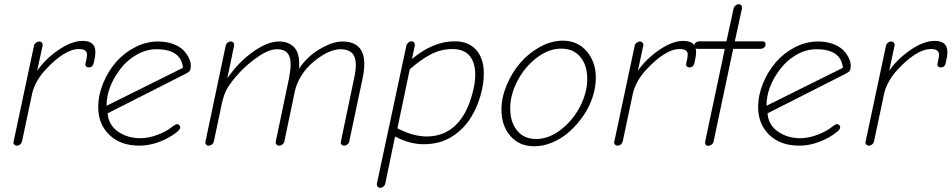

<svg xmlns="http://www.w3.org/2000/svg" viewBox="-20 -692 4560 920"><path d="M376 -496.1Q437 -496.1 437 -442.9Q437 -422.4 429.2 -390.1Q424.3 -369.1 405.8 -369.1Q395.5 -369.1 391.6 -375.2Q387.7 -381.3 390.1 -389.2Q397 -417.5 397 -430.2Q397 -457 358.9 -457Q322.3 -457 281.7 -430.7Q241.2 -404.3 205.1 -365.2Q177.7 -337.9 159.4 -306.2Q141.1 -274.4 134.8 -247.1L85 -12.2Q82.5 -4.9 75.9 0.5Q69.3 5.9 61 5.9Q53.2 5.9 48.1 0.2Q43 -5.4 44.9 -12.2L143.1 -474.1Q144.5 -481.4 152.1 -487.3Q159.7 -493.2 167 -493.2Q175.8 -493.2 180.7 -487.3Q185.5 -481.4 184.1 -474.1L158.2 -353Q197.8 -410.2 261 -453.1Q324.2 -496.1 376 -496.1Z M647.9 5.9Q557.1 5.9 503.9 -45.9Q450.7 -97.7 450.7 -178.2Q450.7 -235.8 474.1 -293Q497.6 -350.1 535.9 -394.3Q574.2 -438.5 627.4 -465.8Q680.7 -493.2 736.8 -493.2Q777.8 -493.2 809.8 -481.2Q841.8 -469.2 859.4 -450.7Q877 -432.1 885.7 -412.8Q894.5 -393.6 894.5 -376Q894.5 -360.8 889.6 -353.5Q884.8 -346.2 870.6 -338.9L495.6 -148.9Q500 -93.3 545.4 -61.5Q590.8 -29.8 652.8 -29.8Q691.4 -29.8 735.1 -46.1Q778.8 -62.5 805.7 -85Q821.3 -97.2 828.6 -97.2Q835 -97.2 839.4 -92.3Q843.8 -87.4 843.8 -82Q843.8 -72.3 828.6 -60.1Q793.9 -31.7 745.1 -12.9Q696.3 5.9 647.9 5.9ZM490.7 -185.1 856.9 -367.2Q847.7 -456.1 730 -456.1Q680.7 -456.1 634.3 -429.7Q587.9 -403.3 554.7 -358.9Q490.7 -273.9 490.7 -185.1Z M979.5 5.9Q971.2 5.9 967 0.2Q962.9 -5.4 964.4 -13.2L1061.5 -473.1Q1063 -481.4 1070.1 -487.3Q1077.1 -493.2 1085.4 -493.2Q1094.2 -493.2 1098.6 -487.5Q1103 -481.9 1101.6 -473.1L1069.3 -316.9Q1121.1 -392.6 1191.2 -442.9Q1261.2 -493.2 1317.4 -493.2Q1338.9 -493.2 1356.4 -486.8Q1374 -480.5 1388.4 -466.6Q1402.8 -452.6 1409.4 -426Q1416 -399.4 1412.6 -362.8Q1453.1 -422.9 1514.2 -458Q1575.2 -493.2 1619.6 -493.2Q1755.4 -493.2 1717.3 -315.9L1653.3 -13.2Q1651.9 -5.9 1644.8 0Q1637.7 5.9 1629.4 5.9Q1620.6 5.9 1616.2 0.2Q1611.8 -5.4 1613.3 -13.2L1677.2 -318.8Q1692.9 -391.1 1676.8 -423.6Q1660.6 -456.1 1610.4 -456.1Q1591.8 -456.1 1566.9 -447.3Q1542 -438.5 1514.9 -420.4Q1487.8 -402.3 1463.4 -378.7Q1439 -355 1419.7 -322.3Q1400.4 -289.6 1392.6 -253.9L1342.3 -13.2Q1340.8 -5.9 1333.3 0Q1325.7 5.9 1317.4 5.9Q1309.1 5.9 1304.4 0Q1299.8 -5.9 1301.3 -13.2L1365.2 -318.8Q1379.9 -394.5 1365.2 -425.3Q1350.6 -456.1 1307.6 -456.1Q1269.5 -456.1 1220 -422.6Q1170.4 -389.2 1131.3 -348.1Q1090.3 -303.7 1071.3 -272.5Q1052.2 -241.2 1042.5 -192.9L1004.4 -13.2Q1002.9 -5.9 995.6 0Q988.3 5.9 979.5 5.9Z M1801.3 208Q1793.9 208 1789.3 201.9Q1784.7 195.8 1786.1 187L1927.2 -473.1Q1928.7 -481.4 1936.3 -487.8Q1943.8 -494.1 1951.2 -494.1Q1960 -494.1 1964.4 -488Q1968.8 -481.9 1967.3 -473.1L1954.1 -409.2Q2054.7 -494.1 2159.2 -494.1Q2225.1 -494.1 2261.7 -452.9Q2298.3 -411.6 2298.3 -339.8Q2298.3 -287.6 2281.7 -231.7Q2265.1 -175.8 2238.3 -131.8Q2202.1 -72.8 2145 -36.9Q2087.9 -1 2010.3 -1Q1941.4 -1 1873 -38.1L1826.2 187Q1824.7 195.8 1817.4 201.9Q1810.1 208 1801.3 208ZM2023.9 -38.1Q2147.9 -38.1 2210.9 -157.2Q2230 -193.8 2243.7 -244.4Q2257.3 -294.9 2257.3 -333Q2257.3 -392.6 2230 -424.8Q2202.6 -457 2147.9 -457Q2093.3 -457 2044.4 -431.6Q1995.6 -406.2 1943.4 -359.9L1884.3 -77.1Q1960.4 -38.1 2023.9 -38.1Z M2540 8.8Q2468.3 8.8 2425.5 -40.5Q2382.8 -89.8 2382.8 -167Q2382.8 -224.1 2407.7 -283.9Q2432.6 -343.8 2472.9 -390.6Q2513.2 -437.5 2567.6 -467.3Q2622.1 -497.1 2676.8 -497.1Q2747.6 -497.1 2791.3 -446.3Q2835 -395.5 2835 -318.8Q2835 -273.4 2819.1 -225.6Q2803.2 -177.7 2774.7 -136.5Q2746.1 -95.2 2709.7 -62.3Q2673.3 -29.3 2628.9 -10.3Q2584.5 8.8 2540 8.8ZM2548.8 -25.9Q2608.9 -25.9 2666.5 -69.8Q2724.1 -113.8 2759 -180.9Q2793.9 -248 2793.9 -314Q2793.9 -379.4 2760.7 -419.2Q2727.5 -459 2668.9 -459Q2609.4 -459 2552 -415.3Q2494.6 -371.6 2459.7 -304.9Q2424.8 -238.3 2424.8 -172.9Q2424.8 -106.9 2457.8 -66.4Q2490.7 -25.9 2548.8 -25.9Z M3254.4 -496.1Q3315.4 -496.1 3315.4 -442.9Q3315.4 -422.4 3307.6 -390.1Q3302.7 -369.1 3284.2 -369.1Q3273.9 -369.1 3270 -375.2Q3266.1 -381.3 3268.6 -389.2Q3275.4 -417.5 3275.4 -430.2Q3275.4 -457 3237.3 -457Q3200.7 -457 3160.2 -430.7Q3119.6 -404.3 3083.5 -365.2Q3056.2 -337.9 3037.8 -306.2Q3019.5 -274.4 3013.2 -247.1L2963.4 -12.2Q2960.9 -4.9 2954.3 0.5Q2947.8 5.9 2939.5 5.9Q2931.6 5.9 2926.5 0.2Q2921.4 -5.4 2923.3 -12.2L3021.5 -474.1Q3022.9 -481.4 3030.5 -487.3Q3038.1 -493.2 3045.4 -493.2Q3054.2 -493.2 3059.1 -487.3Q3064 -481.4 3062.5 -474.1L3036.6 -353Q3076.2 -410.2 3139.4 -453.1Q3202.6 -496.1 3254.4 -496.1Z M3374 6.8Q3365.7 6.8 3361.6 1.2Q3357.4 -4.4 3358.9 -13.2L3453.1 -458H3322.3Q3314.9 -458 3309.8 -463.4Q3304.7 -468.8 3306.2 -475.1Q3307.6 -484.4 3315.4 -489.3Q3323.2 -494.1 3333 -494.1H3460.9L3495.1 -650.9Q3496.6 -659.2 3504.4 -665.5Q3512.2 -671.9 3519 -671.9Q3528.3 -671.9 3532.5 -665.8Q3536.6 -659.7 3535.2 -650.9L3501 -494.1H3631.8Q3650.9 -494.1 3647.9 -475.1Q3647 -468.3 3639.9 -463.1Q3632.8 -458 3623 -458H3493.2L3398.9 -12.2Q3397.5 -4.9 3389.4 1Q3381.3 6.8 3374 6.8Z M3810.1 5.9Q3719.2 5.9 3666 -45.9Q3612.8 -97.7 3612.8 -178.2Q3612.8 -235.8 3636.2 -293Q3659.7 -350.1 3698 -394.3Q3736.3 -438.5 3789.6 -465.8Q3842.8 -493.2 3898.9 -493.2Q3939.9 -493.2 3971.9 -481.2Q4003.9 -469.2 4021.5 -450.7Q4039.1 -432.1 4047.9 -412.8Q4056.6 -393.6 4056.6 -376Q4056.6 -360.8 4051.8 -353.5Q4046.9 -346.2 4032.7 -338.9L3657.7 -148.9Q3662.1 -93.3 3707.5 -61.5Q3752.9 -29.8 3814.9 -29.8Q3853.5 -29.8 3897.2 -46.1Q3940.9 -62.5 3967.8 -85Q3983.4 -97.2 3990.7 -97.2Q3997.1 -97.2 4001.5 -92.3Q4005.9 -87.4 4005.9 -82Q4005.9 -72.3 3990.7 -60.1Q3956.1 -31.7 3907.2 -12.9Q3858.4 5.9 3810.1 5.9ZM3652.8 -185.1 4019 -367.2Q4009.8 -456.1 3892.1 -456.1Q3842.8 -456.1 3796.4 -429.7Q3750 -403.3 3716.8 -358.9Q3652.8 -273.9 3652.8 -185.1Z M4458.5 -496.1Q4519.5 -496.1 4519.5 -442.9Q4519.5 -422.4 4511.7 -390.1Q4506.8 -369.1 4488.3 -369.1Q4478 -369.1 4474.1 -375.2Q4470.2 -381.3 4472.7 -389.2Q4479.5 -417.5 4479.5 -430.2Q4479.5 -457 4441.4 -457Q4404.8 -457 4364.3 -430.7Q4323.7 -404.3 4287.6 -365.2Q4260.3 -337.9 4241.9 -306.2Q4223.6 -274.4 4217.3 -247.1L4167.5 -12.2Q4165 -4.9 4158.4 0.5Q4151.9 5.9 4143.6 5.9Q4135.7 5.9 4130.6 0.2Q4125.5 -5.4 4127.4 -12.2L4225.6 -474.1Q4227.1 -481.4 4234.6 -487.3Q4242.2 -493.2 4249.5 -493.2Q4258.3 -493.2 4263.2 -487.3Q4268.1 -481.4 4266.6 -474.1L4240.7 -353Q4280.3 -410.2 4343.5 -453.1Q4406.7 -496.1 4458.5 -496.1Z"/></svg>

Font: Comic Neue Light
Style: Italic
Weight: 300
Italic angle: -12°
Designer: Craig Rozynski
Foundry: Craig Rozynski
Version: Version 2.003;hotconv 1.0.109;makeotfexe 2.5.65596